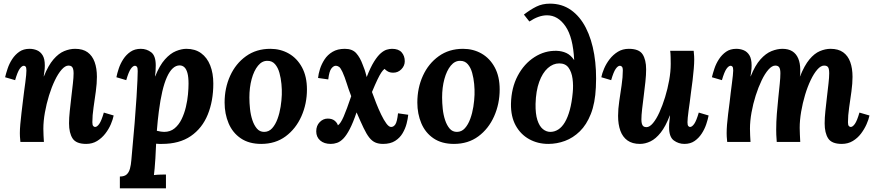

<svg xmlns="http://www.w3.org/2000/svg" viewBox="-20 -779 4798 1054"><path d="M453 11Q398 11 378.5 -19Q359 -49 359 -102Q359 -132 363 -169.5Q367 -207 371.5 -246Q376 -285 380 -319.5Q384 -354 384 -377Q384 -392 381 -401.5Q378 -411 372 -415Q366 -419 356 -419Q338 -419 318.5 -397Q299 -375 281 -337.5Q263 -300 249 -254.5Q235 -209 226.5 -161.5Q218 -114 218 -72Q218 -59 219 -35.5Q220 -12 221 0H92Q90 -21 89.5 -29.5Q89 -38 89 -48Q89 -69 91.5 -97.5Q94 -126 98 -159.5Q102 -193 106 -226Q109 -253 112.5 -278.5Q116 -304 119 -326.5Q122 -349 123.5 -366Q125 -383 125 -392Q125 -409 120.5 -413.5Q116 -418 111 -418Q100 -418 88 -401Q76 -384 63 -339L8 -355Q13 -376 22 -403Q31 -430 47 -454.5Q63 -479 86 -495Q109 -511 142 -511Q164 -511 183 -503Q202 -495 214 -475.5Q226 -456 226 -420Q226 -401 224 -389Q222 -377 220 -360H221Q245 -420 273.5 -453Q302 -486 332.5 -498.5Q363 -511 392 -511Q435 -511 461 -492Q487 -473 499.5 -438.5Q512 -404 512 -357Q512 -321 506 -277Q500 -233 493.5 -189Q487 -145 487 -108Q487 -92 492 -87Q497 -82 502 -82Q513 -82 525 -99Q537 -116 550 -161L604 -145Q600 -124 588.5 -97Q577 -70 558 -45.5Q539 -21 513 -5Q487 11 453 11Z M638 255V190Q663 190 675.5 178.5Q688 167 693.5 146.5Q699 126 701 100Q712 -17 719 -102.5Q726 -188 729.5 -246Q733 -304 734.5 -338.5Q736 -373 736 -389Q736 -407 731.5 -412.5Q727 -418 721 -418Q710 -418 698 -401Q686 -384 673 -339L619 -355Q623 -376 632 -403Q641 -430 657 -454.5Q673 -479 696.5 -495Q720 -511 753 -511Q785 -511 810 -492Q835 -473 835 -420Q835 -401 834 -389Q833 -377 831 -360H832Q856 -420 885.5 -453Q915 -486 946 -498.5Q977 -511 1003 -511Q1051 -511 1084 -487Q1117 -463 1134 -420Q1151 -377 1151 -320Q1151 -225 1120.5 -150Q1090 -75 1027.5 -32Q965 11 869 11Q864 11 854.5 11Q845 11 837 10Q835 58 833 90.5Q831 123 829 144.5Q827 166 825 182Q841 180 861 179.5Q881 179 891 179V255ZM881 -55Q915 -55 938.5 -74.5Q962 -94 977 -125Q992 -156 1000.5 -192Q1009 -228 1012 -261.5Q1015 -295 1015 -319Q1015 -356 1009 -378Q1003 -400 992 -410Q981 -420 966 -420Q946 -420 928.5 -404Q911 -388 896.5 -356Q882 -324 871 -277Q860 -230 852 -168Q849 -143 846 -116.5Q843 -90 841 -61Q852 -58 863.5 -56.5Q875 -55 881 -55Z M1464 -511Q1520 -511 1565.5 -485Q1611 -459 1638 -409Q1665 -359 1665 -288Q1665 -209 1634.5 -140.5Q1604 -72 1548 -30.5Q1492 11 1414 11Q1347 11 1302 -19.5Q1257 -50 1235 -102Q1213 -154 1213 -216Q1213 -296 1243.5 -363Q1274 -430 1330.5 -470.5Q1387 -511 1464 -511ZM1449 -445Q1419 -446 1396.5 -418.5Q1374 -391 1361.5 -345Q1349 -299 1349 -244Q1349 -214 1352.5 -181Q1356 -148 1365.5 -119.5Q1375 -91 1390.5 -73Q1406 -55 1430 -55Q1456 -55 1474 -75Q1492 -95 1503.5 -126.5Q1515 -158 1520.5 -193Q1526 -228 1527 -259Q1528 -286 1525 -318Q1522 -350 1514 -379Q1506 -408 1490 -426.5Q1474 -445 1449 -445Z M1796 11Q1759 11 1737.5 -8Q1716 -27 1716 -58Q1716 -89 1735 -108.5Q1754 -128 1779 -128Q1803 -128 1817 -116.5Q1831 -105 1835 -91Q1850 -101 1866.5 -139Q1883 -177 1908 -251Q1892 -293 1882.5 -324Q1873 -355 1860 -384Q1850 -405 1842.5 -411Q1835 -417 1825 -418Q1812 -419 1799.5 -403.5Q1787 -388 1782 -343L1726 -351Q1728 -373 1736.5 -400Q1745 -427 1761.5 -452.5Q1778 -478 1805.5 -494.5Q1833 -511 1873 -511Q1914 -511 1935.5 -487Q1957 -463 1971 -424Q1977 -409 1981.5 -396.5Q1986 -384 1993 -356Q2014 -410 2033.5 -441Q2053 -472 2070.5 -487Q2088 -502 2103.5 -506.5Q2119 -511 2132 -511Q2168 -511 2185 -491.5Q2202 -472 2202 -443Q2202 -418 2183.5 -399Q2165 -380 2139 -380Q2121 -380 2109.5 -386.5Q2098 -393 2091 -401Q2082 -394 2073 -380.5Q2064 -367 2052 -342Q2040 -317 2022 -274Q2032 -246 2045 -213Q2058 -180 2072.5 -150Q2087 -120 2101 -101Q2115 -82 2127 -82Q2141 -82 2150.5 -96.5Q2160 -111 2165 -157L2221 -149Q2219 -127 2212 -100Q2205 -73 2190 -47.5Q2175 -22 2149 -5.5Q2123 11 2083 11Q2058 11 2040 3Q2022 -5 2007 -24Q1992 -43 1976 -76.5Q1960 -110 1938 -161H1937Q1918 -105 1900 -70.5Q1882 -36 1865 -18.5Q1848 -1 1830.5 5Q1813 11 1796 11Z M2522 -511Q2578 -511 2623.5 -485Q2669 -459 2696 -409Q2723 -359 2723 -288Q2723 -209 2692.5 -140.5Q2662 -72 2606 -30.5Q2550 11 2472 11Q2405 11 2360 -19.5Q2315 -50 2293 -102Q2271 -154 2271 -216Q2271 -296 2301.5 -363Q2332 -430 2388.5 -470.5Q2445 -511 2522 -511ZM2507 -445Q2477 -446 2454.5 -418.5Q2432 -391 2419.5 -345Q2407 -299 2407 -244Q2407 -214 2410.5 -181Q2414 -148 2423.5 -119.5Q2433 -91 2448.5 -73Q2464 -55 2488 -55Q2514 -55 2532 -75Q2550 -95 2561.5 -126.5Q2573 -158 2578.5 -193Q2584 -228 2585 -259Q2586 -286 2583 -318Q2580 -350 2572 -379Q2564 -408 2548 -426.5Q2532 -445 2507 -445Z M2990 11Q2932 11 2885 -15Q2838 -41 2811 -90Q2784 -139 2785 -209Q2787 -297 2822 -363Q2857 -429 2914 -465.5Q2971 -502 3036 -500Q3065 -499 3089 -488Q3113 -477 3132 -449Q3126 -574 3084.5 -634.5Q3043 -695 2983 -695Q2960 -695 2936 -686.5Q2912 -678 2886 -661L2856 -699Q2891 -726 2924 -742.5Q2957 -759 2999 -759Q3065 -759 3114.5 -724Q3164 -689 3196 -626.5Q3228 -564 3242 -480.5Q3256 -397 3251 -299Q3247 -213 3223.5 -153.5Q3200 -94 3163 -58Q3126 -22 3081.5 -5.5Q3037 11 2990 11ZM3001 -55Q3024 -55 3044.5 -68Q3065 -81 3081 -108Q3097 -135 3108 -175.5Q3119 -216 3124 -270Q3128 -310 3123 -347Q3118 -384 3101 -407.5Q3084 -431 3050 -431Q3016 -431 2987 -405Q2958 -379 2940 -329.5Q2922 -280 2920 -209Q2919 -154 2930 -120Q2941 -86 2960 -70.5Q2979 -55 3001 -55Z M3493 11Q3451 11 3424.5 -8Q3398 -27 3385.5 -61.5Q3373 -96 3373 -143Q3373 -180 3379.5 -224Q3386 -268 3392.5 -312Q3399 -356 3399 -392Q3399 -409 3393.5 -413.5Q3388 -418 3383 -418Q3372 -418 3360 -401Q3348 -384 3335 -339L3281 -355Q3285 -376 3296.5 -403Q3308 -430 3327 -454.5Q3346 -479 3372 -495Q3398 -511 3432 -511Q3488 -511 3507.5 -481Q3527 -451 3527 -398Q3527 -368 3523 -330.5Q3519 -293 3514 -254Q3509 -215 3505 -180.5Q3501 -146 3501 -123Q3501 -108 3504 -98.5Q3507 -89 3513 -85Q3519 -81 3529 -81Q3546 -81 3564.5 -103Q3583 -125 3600 -162.5Q3617 -200 3631 -245.5Q3645 -291 3653.5 -338.5Q3662 -386 3662 -428Q3662 -442 3661.5 -465Q3661 -488 3659 -500H3788Q3790 -479 3790.5 -470.5Q3791 -462 3791 -452Q3791 -431 3788.5 -401.5Q3786 -372 3782 -338Q3778 -304 3773 -270Q3770 -243 3766.5 -218Q3763 -193 3760 -171.5Q3757 -150 3755.5 -133.5Q3754 -117 3754 -108Q3754 -92 3758.5 -87Q3763 -82 3768 -82Q3779 -82 3791 -99Q3803 -116 3816 -161L3870 -145Q3866 -124 3857 -97Q3848 -70 3832 -45.5Q3816 -21 3793 -5Q3770 11 3737 11Q3705 11 3679 -8Q3653 -27 3653 -80Q3653 -100 3655 -114Q3657 -128 3658 -145H3657Q3634 -85 3607 -51Q3580 -17 3551 -3Q3522 11 3493 11Z M4601 11Q4546 11 4526.5 -19Q4507 -49 4507 -102Q4507 -132 4511 -169.5Q4515 -207 4519.5 -246Q4524 -285 4528 -319.5Q4532 -354 4532 -377Q4532 -392 4529.5 -401.5Q4527 -411 4521 -415Q4515 -419 4504 -419Q4486 -419 4467 -397.5Q4448 -376 4430.5 -339.5Q4413 -303 4399.5 -258Q4386 -213 4378 -166Q4370 -119 4370 -77Q4370 -64 4371 -41.5Q4372 -19 4373 0H4244Q4242 -21 4241.5 -39.5Q4241 -58 4241 -67Q4241 -110 4244.5 -154.5Q4248 -199 4252.5 -241.5Q4257 -284 4260.5 -319Q4264 -354 4264 -377Q4264 -400 4257.5 -409.5Q4251 -419 4236 -419Q4218 -419 4198.5 -397Q4179 -375 4161 -337.5Q4143 -300 4128.5 -254.5Q4114 -209 4105.5 -161.5Q4097 -114 4097 -72Q4097 -59 4098 -35.5Q4099 -12 4100 0H3972Q3970 -21 3969.5 -29.5Q3969 -38 3969 -48Q3969 -68 3971 -94.5Q3973 -121 3977 -152.5Q3981 -184 3985 -215Q3988 -244 3991.5 -271Q3995 -298 3998 -322Q4001 -346 4003 -364Q4005 -382 4005 -392Q4005 -409 4000.5 -413.5Q3996 -418 3991 -418Q3980 -418 3968 -401Q3956 -384 3943 -339L3888 -355Q3893 -376 3902 -403Q3911 -430 3927 -454.5Q3943 -479 3966 -495Q3989 -511 4022 -511Q4044 -511 4063 -503Q4082 -495 4094 -475.5Q4106 -456 4106 -420Q4106 -401 4104 -389Q4102 -377 4100 -360H4101Q4125 -420 4154.5 -453Q4184 -486 4215.5 -498.5Q4247 -511 4275 -511Q4308 -511 4329.5 -497.5Q4351 -484 4362 -458Q4373 -432 4373 -396Q4373 -388 4373 -379Q4373 -370 4371 -360H4372Q4396 -420 4423.5 -453Q4451 -486 4481 -498.5Q4511 -511 4539 -511Q4582 -511 4608.5 -492Q4635 -473 4647.5 -438.5Q4660 -404 4660 -357Q4660 -321 4654 -277Q4648 -233 4641.5 -189Q4635 -145 4635 -108Q4635 -92 4640 -87Q4645 -82 4650 -82Q4661 -82 4673 -99Q4685 -116 4698 -161L4753 -145Q4749 -124 4737 -97Q4725 -70 4706.5 -45.5Q4688 -21 4661.5 -5Q4635 11 4601 11Z"/></svg>

Font: Lora Italic
Style: Italic
Weight: 400
Italic angle: -3°
Designer: Olga Karpushina, Alexei Vanyashin (Cyrillic)
Foundry: Cyreal
Version: Version 2.210; ttfautohint (v1.8.1.43-b0c9)